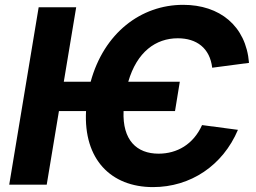

<svg xmlns="http://www.w3.org/2000/svg" viewBox="-20 -757 1049 787"><path d="M717 -421.9H505.7C541.2 -544.4 618.6 -600.1 708.8 -600.1C785.9 -600.1 840.2 -560 849.8 -479.4L1000.7 -499.3C988.3 -651.6 880 -737.2 730.8 -737.2C557.2 -737.2 405.9 -621.1 351.6 -421.9H241.5L292.3 -727.3H138.5L17.8 0H171.5L221.6 -301.8H332.7C322.1 -104.4 434.3 9.9 607.2 9.9C760.7 9.9 893.1 -78.1 955.3 -224.8L808.2 -244.3C772.4 -164.8 705.3 -127.1 630 -127.1C540.5 -127.1 481.5 -182.2 486.5 -301.8H697.4Z"/></svg>

Font: Margiela Sans
Style: Bold Italic
Weight: 700
Italic angle: -9.39999°
Designer: Stefan Endress, Andreas Faust
Version: Version 1.100;FEAKit 1.0